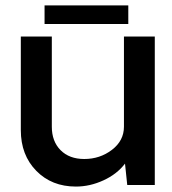

<svg xmlns="http://www.w3.org/2000/svg" viewBox="-20 -685 637 711"><path d="M455.1 -596.2H145V-665H455.1ZM553.2 -549.8V0H451.2L442.9 -79.1Q413.1 -40 363 -17.1Q313 5.9 261.2 5.9Q171.4 5.9 114.3 -52.5Q57.1 -110.8 57.1 -203.1V-549.8H171.9V-215.8Q171.9 -161.6 204.3 -128.9Q236.8 -96.2 292 -96.2Q350.1 -96.2 394.5 -130.1Q439 -164.1 439 -215.8V-549.8Z"/></svg>

Font: Oakes Grotesk
Style: Medium
Weight: 500
Designer: Samuel Oakes
Foundry: Samuel Oakes
Version: Version 1.0 | wf-rip DC20170320